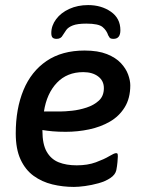

<svg xmlns="http://www.w3.org/2000/svg" viewBox="-20 -729 579 756"><path d="M327 -709Q379 -709 416.5 -683Q454 -657 454 -610Q454 -576 427 -576Q415 -576 411.5 -581Q408 -586 406 -590Q400 -609 384 -622.5Q368 -636 320 -636Q285 -636 267 -629Q249 -622 241 -611Q233 -600 227 -590Q220 -576 203 -576Q192 -576 187 -581Q182 -586 182 -599Q182 -628 201 -653.5Q220 -679 253 -694Q286 -709 327 -709ZM313 -530Q366 -530 401 -516Q436 -502 456 -480.5Q476 -459 484.5 -435.5Q493 -412 493 -393Q493 -342 471 -306.5Q449 -271 412.5 -250Q376 -229 331 -219.5Q286 -210 239 -210Q209 -210 187 -212Q165 -214 147 -217V-214Q147 -161 164 -131.5Q181 -102 211 -90Q241 -78 282 -78Q325 -78 357.5 -90Q390 -102 410 -114Q430 -126 437 -126Q440 -126 442 -124.5Q444 -123 444 -113Q444 -107 442.5 -90.5Q441 -74 438 -59Q434 -41 414.5 -28Q395 -15 368 -7.5Q341 0 315 3.5Q289 7 271 7Q227 7 186 -3Q145 -13 112.5 -36.5Q80 -60 61 -101Q42 -142 42 -204Q42 -301 72.5 -374.5Q103 -448 163.5 -489Q224 -530 313 -530ZM308 -445Q244 -445 204 -403Q164 -361 153 -290H217Q235 -290 263.5 -293Q292 -296 321 -305.5Q350 -315 369.5 -333Q389 -351 389 -382Q389 -411 366.5 -428Q344 -445 308 -445Z"/></svg>

Font: Asap Medium
Style: Italic
Weight: 500
Italic angle: -6°
Designer: Pablo Cosgaya
Foundry: Omnibus-Type
Version: Version 3.001; ttfautohint (v1.8.3)